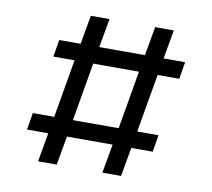

<svg xmlns="http://www.w3.org/2000/svg" viewBox="-73 -727 897 811"><g transform="rotate(10 375.0 -322.0)"><path d="M220.2 0H140.1L162.1 -124H70.8L83 -196.8H174.8L217.8 -446.8H127L139.2 -520H231L252.9 -644H333L311 -520H506.8L528.8 -644H608.9L586.9 -520H679.2L667 -446.8H574.2L530.8 -196.8H622.1L609.9 -124H518.1L496.1 0H416L438 -124H242.2ZM297.9 -446.8 254.9 -196.8H451.2L494.1 -446.8Z"/></g></svg>

Font: ABeeZee
Style: Regular
Weight: 400
Designer: Anja Meiners
Foundry: Anja Meiners
Version: Version 1.002